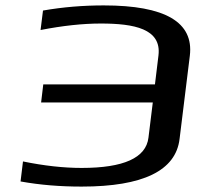

<svg xmlns="http://www.w3.org/2000/svg" viewBox="-20 -680 744 710"><path d="M566 -475 553 -368H140L132 -301H545L529 -171C520 -96 437 -59 282 -59C215 -59 143 -67 65 -83L56 -9C128 4 202 10 282 10C509 10 630 -49 644 -166L682 -474C697 -598 591 -660 364 -660C288 -660 213 -654 139 -641L130 -569C212 -585 286 -593 353 -593C475 -593 578 -574 566 -475Z"/></svg>

Font: Gamestation Extended
Style: Italic
Weight: 400
Width: 7
Designer: Jonas Hecksher
Foundry: Jonas Hecksher, Playtypeª, e-types AS
Version: Version 1.003